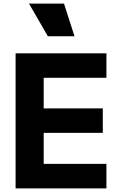

<svg xmlns="http://www.w3.org/2000/svg" viewBox="-20 -1039 629 1059"><path d="M66 0H567V-135H221V-306H547V-441H221V-610H567V-745H66ZM140 -1019 244 -839H391L333 -1019Z"/></svg>

Font: Mluvka ExtraBold
Style: Regular
Weight: 800
Designer: Modified by Jiří Krblich, Original typeface by Gumpita Rahayu
Foundry: Gumpita Rahayu & Jiří Krblich
Version: Version 2.000;Glyphs 3.1.1 (3134)